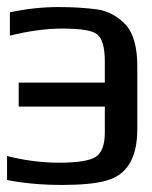

<svg xmlns="http://www.w3.org/2000/svg" viewBox="-21 -514 432 544"><path d="M-1 -4V-72Q74 -53 146 -53Q225 -53 251 -70Q276 -87 276 -139V-212H32V-280H276V-339Q276 -400 254 -417Q234 -433 156 -433Q87 -433 7 -413V-479Q76 -494 145 -494Q207 -494 257 -487Q303 -479 337 -442Q368 -405 368 -326V-148Q368 -25 279 -2Q237 10 155 10Q69 10 -1 -4Z"/></svg>

Font: Gamestation Display
Style: Regular
Weight: 400
Designer: Jonas Hecksher
Foundry: Jonas Hecksher, Playtypeª, e-types AS
Version: Version 1.003